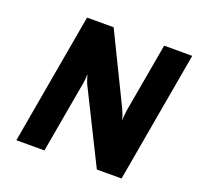

<svg xmlns="http://www.w3.org/2000/svg" viewBox="-123 -832 991 964"><g transform="rotate(20 372.5 -350.0)"><path d="M183 -700H325L505 -331Q510 -320 515.5 -306Q521 -292 525 -275Q526 -293 527 -307Q528 -321 530 -332L595 -700H745L622 0H490L298 -386Q293 -397 290 -407.5Q287 -418 282 -434Q282 -407 278 -386L210 0H60Z"/></g></svg>

Font: Overpass Heavy
Style: Italic
Weight: 900
Italic angle: -10°
Designer: Delve Withrington, Dave Bailey
Foundry: Delve Fonts
Version: Version 3.000;DELV;Overpass